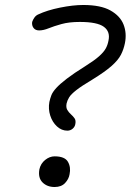

<svg xmlns="http://www.w3.org/2000/svg" viewBox="-20 -740 524 770"><path d="M250 -216Q227 -216 208.5 -233Q190 -250 181.5 -276.5Q173 -303 178 -331Q181 -345 186 -358Q191 -371 205.5 -387Q220 -403 248 -424.5Q276 -446 324 -476Q359 -498 377.5 -514.5Q396 -531 404 -545.5Q412 -560 415 -577Q423 -613 396.5 -632.5Q370 -652 300 -652Q257 -652 226.5 -643.5Q196 -635 175 -626.5Q154 -618 137 -618Q122 -618 114.5 -628Q107 -638 109 -652Q112 -661 118 -669.5Q124 -678 133 -682Q169 -699 221 -709.5Q273 -720 314 -720Q384 -720 423 -698Q462 -676 475.5 -641.5Q489 -607 481 -567Q476 -542 465 -520.5Q454 -499 427.5 -475.5Q401 -452 349 -420Q307 -395 286 -378.5Q265 -362 257.5 -350Q250 -338 247 -325Q244 -309 250 -299Q256 -289 264.5 -281.5Q273 -274 279 -265.5Q285 -257 282 -242Q280 -231 271 -223.5Q262 -216 250 -216ZM199 10Q169 10 150.5 -8.5Q132 -27 138 -61Q143 -84 161 -98.5Q179 -113 199 -113Q240 -113 252.5 -91Q265 -69 259 -41Q256 -22 241 -6Q226 10 199 10Z"/></svg>

Font: Shantell Sans Light
Style: Italic
Weight: 300
Italic angle: -11°
Designer: Stephen Nixon, Anya Danilova, Shantell Martin
Foundry: Arrow Type
Version: Version 1.008;[ac192a2d6]